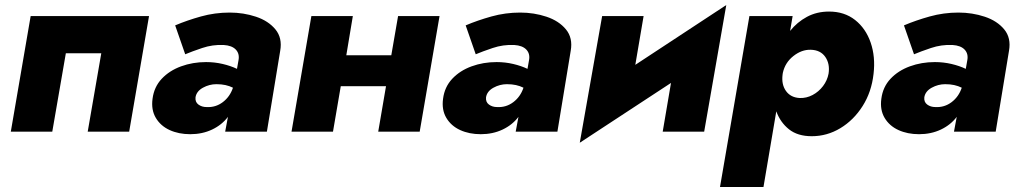

<svg xmlns="http://www.w3.org/2000/svg" viewBox="-20 -524 4057 764"><path d="M573 -460 494 0H329L383 -312H242L188 0H23L102 -460Z M717 -308 677 -423Q724 -443 779.5 -458.5Q835 -474 894 -474Q949 -474 998.5 -457.5Q1048 -441 1076 -407Q1104 -373 1095 -322L1042 0H876L887 -59Q863 -27 824 -8.5Q785 10 737 10Q691 10 655 -6.5Q619 -23 600 -55Q581 -87 587 -131Q593 -178 623.5 -210.5Q654 -243 700.5 -260Q747 -277 800 -277Q834 -277 866 -269.5Q898 -262 923 -250L929 -284Q934 -310 918.5 -326.5Q903 -343 870 -345Q826 -347 784.5 -333Q743 -319 717 -308ZM758 -137Q756 -118 769.5 -108Q783 -98 802 -98Q838 -96 866.5 -117.5Q895 -139 907 -175Q893 -182 877 -185.5Q861 -189 841 -189Q813 -189 787.5 -175Q762 -161 758 -137Z M1219 -460H1384L1358 -304H1537L1564 -460H1729L1650 0H1485L1516 -181H1336L1305 0H1140Z M1873 -308 1833 -423Q1880 -443 1935.5 -458.5Q1991 -474 2050 -474Q2105 -474 2154.5 -457.5Q2204 -441 2232 -407Q2260 -373 2251 -322L2198 0H2032L2043 -59Q2019 -27 1980 -8.5Q1941 10 1893 10Q1847 10 1811 -6.5Q1775 -23 1756 -55Q1737 -87 1743 -131Q1749 -178 1779.5 -210.5Q1810 -243 1856.5 -260Q1903 -277 1956 -277Q1990 -277 2022 -269.5Q2054 -262 2079 -250L2085 -284Q2090 -310 2074.5 -326.5Q2059 -343 2026 -345Q1982 -347 1940.5 -333Q1899 -319 1873 -308ZM1914 -137Q1912 -118 1925.5 -108Q1939 -98 1958 -98Q1994 -96 2022.5 -117.5Q2051 -139 2063 -175Q2049 -182 2033 -185.5Q2017 -189 1997 -189Q1969 -189 1943.5 -175Q1918 -161 1914 -137Z M2541 -460 2508 -266 2870 -504 2782 0H2617L2650 -194L2287 44L2376 -460Z M3018 220H2845L2962 -460H3134L3124 -401Q3152 -436 3191 -457Q3230 -478 3279 -478Q3340 -478 3382.5 -444.5Q3425 -411 3444.5 -354.5Q3464 -298 3456 -230Q3448 -158 3412.5 -102Q3377 -46 3324 -14Q3271 18 3210 18Q3154 18 3119.5 -9.5Q3085 -37 3069 -81ZM3277 -231Q3283 -270 3264 -297.5Q3245 -325 3206 -326Q3170 -327 3137 -301Q3104 -275 3095 -234L3094 -227Q3089 -188 3107.5 -162Q3126 -136 3162 -134Q3189 -133 3213.5 -146Q3238 -159 3255 -181.5Q3272 -204 3277 -231Z M3617 -308 3577 -423Q3624 -443 3679.5 -458.5Q3735 -474 3794 -474Q3849 -474 3898.5 -457.5Q3948 -441 3976 -407Q4004 -373 3995 -322L3942 0H3776L3787 -59Q3763 -27 3724 -8.5Q3685 10 3637 10Q3591 10 3555 -6.5Q3519 -23 3500 -55Q3481 -87 3487 -131Q3493 -178 3523.5 -210.5Q3554 -243 3600.5 -260Q3647 -277 3700 -277Q3734 -277 3766 -269.5Q3798 -262 3823 -250L3829 -284Q3834 -310 3818.5 -326.5Q3803 -343 3770 -345Q3726 -347 3684.5 -333Q3643 -319 3617 -308ZM3658 -137Q3656 -118 3669.5 -108Q3683 -98 3702 -98Q3738 -96 3766.5 -117.5Q3795 -139 3807 -175Q3793 -182 3777 -185.5Q3761 -189 3741 -189Q3713 -189 3687.5 -175Q3662 -161 3658 -137Z"/></svg>

Font: Jost* Heavy
Style: Italic
Weight: 800
Italic angle: -10°
Version: Version 3.7